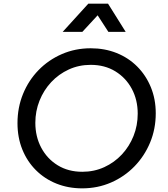

<svg xmlns="http://www.w3.org/2000/svg" viewBox="-20 -1022 921 1054"><path d="M431 12Q355 12 290 -14Q225 -40 177 -88Q129 -136 102.5 -201.5Q76 -267 76 -346Q76 -432 106.5 -506.5Q137 -581 191.5 -637Q246 -693 319.5 -725Q393 -757 478 -757Q555 -757 620 -731Q685 -705 733 -657Q781 -609 808 -543.5Q835 -478 835 -400Q835 -314 804 -239.5Q773 -165 718 -108.5Q663 -52 589.5 -20Q516 12 431 12ZM432 -79Q497 -79 552.5 -104.5Q608 -130 649 -174Q690 -218 713 -275.5Q736 -333 736 -398Q736 -474 703.5 -534.5Q671 -595 613 -630.5Q555 -666 478 -666Q413 -666 357.5 -640.5Q302 -615 261 -571Q220 -527 197 -469.5Q174 -412 174 -348Q174 -272 206.5 -211Q239 -150 297 -114.5Q355 -79 432 -79ZM324 -847 465 -1002H573L670 -847H575L516 -938L432 -847Z"/></svg>

Font: Plus Jakarta Sans Medium
Style: Italic
Weight: 500
Italic angle: -8°
Designer: Gumpita Rahayu
Foundry: Tokotype
Version: Version 2.071; ttfautohint (v1.8.4.7-5d5b);gftools[0.9.29]